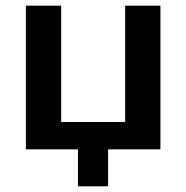

<svg xmlns="http://www.w3.org/2000/svg" viewBox="-20 -525 655 675"><path d="M254 130V0H71V-505H195V-96H420V-505H544V0H360V130Z"/></svg>

Font: MulishBold
Style: Bold
Weight: 700
Designer: Vernon Adams
Foundry: Vernon Adams
Version: Version 3.602; ttfautohint (v1.8.3)